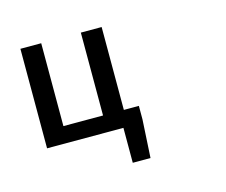

<svg xmlns="http://www.w3.org/2000/svg" viewBox="-104 -669 1207 1025"><g transform="rotate(-15 500.0 -156.5)"><path d="M509 22V215H607L619 4V-70H536V-528H421V-70H202V-528H87V22Z"/></g></svg>

Font: コーポレート・ロゴ ver3 Medium
Style: Regular
Weight: 500
Designer: [KANA_main] LOGOTYPE.JP [Source Han Sans] Ryoko NISHIZUKA 西塚涼子 (kana, bopomofo & ideographs); Paul D. Hunt (Latin, Greek
Version: Version 12.001;FEAKit 1.0